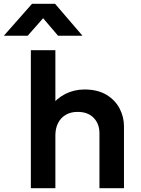

<svg xmlns="http://www.w3.org/2000/svg" viewBox="-87 -982 736 1002"><path d="M74 0V-720H202V-394.5L175.5 -424.5Q208.5 -469 254.5 -492Q300.5 -515 353.5 -515Q422.5 -515 468.2 -487.5Q514 -460 537 -416Q560 -372 560 -323V0H432V-286.5Q432 -336 401.8 -367Q371.5 -398 319 -398Q284 -398.5 257.5 -383.5Q231 -368.5 216.5 -340.8Q202 -313 202 -276V0ZM-67 -795.5 80 -962H200.5L343.5 -795.5H216L138 -887L57.5 -795.5Z"/></svg>

Font: Geologica Medium
Style: Regular
Weight: 500
Designer: Sindre Bremnes, Frode Helland
Foundry: Monokrom Skriftforlag AS
Version: Version 1.010;gftools[0.9.28]